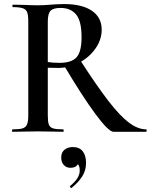

<svg xmlns="http://www.w3.org/2000/svg" viewBox="-20 -648 741 944"><path d="M293 -329 373 -354Q457 -224 513.5 -151Q570 -78 614 -45Q658 -12 699 -12Q701 -12 701 -6Q701 0 699 0H538Q514 0 449.5 -87Q385 -174 293 -329ZM480 -502Q480 -453 449.5 -409.5Q419 -366 369.5 -340Q320 -314 266 -314Q230 -314 215 -315V-81Q215 -50 220 -36Q225 -22 240.5 -17Q256 -12 291 -12Q293 -12 293 -6Q293 0 291 0Q258 0 239 -1L166 -2L94 -1Q75 0 42 0Q39 0 39 -6Q39 -12 42 -12Q76 -12 91.5 -17Q107 -22 113 -36.5Q119 -51 119 -81V-544Q119 -574 113.5 -588Q108 -602 92 -607.5Q76 -613 43 -613Q41 -613 41 -619Q41 -625 43 -625L95 -624Q139 -622 166 -622Q196 -622 229 -625Q241 -626 258 -627Q275 -628 295 -628Q384 -628 432 -595Q480 -562 480 -502ZM278 -609Q242 -609 228.5 -595Q215 -581 215 -542V-343Q239 -339 273 -339Q332 -339 356.5 -366.5Q381 -394 381 -465Q381 -545 354 -577Q327 -609 278 -609ZM331 276Q327 276 325 272Q323 268 325 266Q372 228 372 191Q372 170 364.5 161Q357 152 344 149L368 134Q369 177 326 177Q306 177 293.5 163Q281 149 281 126Q281 101 297.5 88Q314 75 338 75Q370 75 386.5 95.5Q403 116 403 153Q403 190 384.5 219Q366 248 333 275Z"/></svg>

Font: Cormorant SC SemiBold
Style: Regular
Weight: 600
Designer: Christian Thalmann (Catharsis Fonts)
Foundry: Catharsis Fonts
Version: Version 4.000